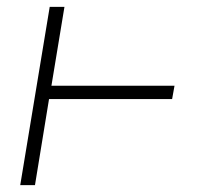

<svg xmlns="http://www.w3.org/2000/svg" viewBox="-20 -540 640 560"><path d="M39 0 125 -520H168L130 -290H489L482 -251H123L82 0Z"/></svg>

Font: Iosevka SS04 XLt Ex Obl
Style: Regular
Weight: 200
Width: 7
Italic angle: -9°
Monospace: yes
Designer: Belleve Invis
Foundry: Belleve Invis
Version: Version 19.0.0; ttfautohint (v1.8.4)